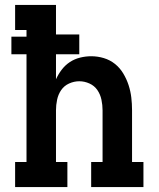

<svg xmlns="http://www.w3.org/2000/svg" viewBox="-20 -755 640 775"><path d="M41 0V-101H87V-536H26V-607H87V-634H41V-735H206V-616H300V-536H206V-435Q215 -455 229 -473.5Q243 -492 262 -504.5Q281 -517 303.5 -522.5Q326 -528 348 -528Q374 -528 399 -520.5Q424 -513 444 -497Q464 -481 477.5 -458.5Q491 -436 499 -411.5Q507 -387 510 -361.5Q513 -336 513 -310V-101H559V0H348V-101H394V-310Q394 -331 389.5 -352.5Q385 -374 373 -391.5Q361 -409 341 -418Q321 -427 300 -427Q279 -427 259 -418Q239 -409 227 -391.5Q215 -374 210.5 -352.5Q206 -331 206 -310V-101H252V0Z"/></svg>

Font: Iosevka Etoile
Style: Bold
Weight: 700
Designer: Belleve Invis
Foundry: Belleve Invis
Version: Version 28.1.0; ttfautohint (v1.8.4)